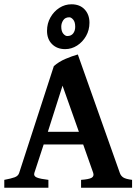

<svg xmlns="http://www.w3.org/2000/svg" viewBox="-20 -875 645 895"><path d="M183.6 -201.7 140.1 -68.8Q135.7 -54.2 151.6 -47.6Q167.5 -41 205.6 -36.6V0H0V-36.6Q31.7 -42.5 48.3 -48.6Q64.9 -54.7 69.3 -68.8L231 -566.9Q254.4 -587.4 285.4 -600.6Q316.4 -613.8 342.8 -621.1L538.6 -68.8Q543 -55.7 554.2 -48.1Q565.4 -40.5 595.7 -36.6V0H357.9V-36.6Q394 -39.1 406.7 -46.1Q419.4 -53.2 414.6 -68.8L367.7 -201.7ZM347.7 -260.7 271.5 -475.6 203.1 -260.7ZM397 -769Q397 -734.9 381.1 -707Q365.2 -679.2 339.4 -662.6Q313.5 -646 283.7 -646Q246.1 -646 222.7 -669.2Q199.2 -692.4 199.2 -731.4Q199.2 -765.6 215.1 -793.7Q231 -821.8 256.8 -838.4Q282.7 -855 313 -855Q352.1 -855 374.5 -831.1Q397 -807.1 397 -769ZM330.6 -750Q330.6 -772.5 321.3 -783.4Q312 -794.4 303.2 -794.4Q283.7 -794.4 274.7 -780.5Q265.6 -766.6 265.6 -751Q265.6 -729 274.9 -718Q284.2 -707 293.5 -707Q312 -707 321.3 -719.5Q330.6 -731.9 330.6 -750Z"/></svg>

Font: Namdhinggo
Style: Bold
Weight: 700
Designer: Victor Gaultney
Foundry: SIL International
Version: Version 3.001